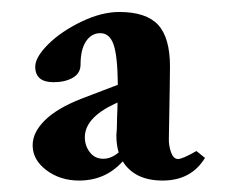

<svg xmlns="http://www.w3.org/2000/svg" viewBox="-20 -577 396 327"><path d="M114.7 -269.5Q82.5 -269.5 59.1 -287.1Q35.6 -304.7 35.6 -329.6Q35.6 -351.6 56.4 -372.1Q77.1 -392.6 118.2 -408.7L180.7 -432.6Q180.2 -482.4 173.3 -501.5Q166.5 -520.5 150.9 -520.5Q135.7 -520.5 126.5 -506.6Q117.2 -492.7 117.2 -467.3Q117.2 -452.1 104 -444.6Q90.8 -437 71.3 -437Q40 -437 40 -463.4Q40 -479.5 62 -501.5Q84 -523.4 118.4 -540Q152.8 -556.6 183.1 -556.6Q229 -556.6 249.3 -534.7Q269.5 -512.7 269.5 -463.9Q269.5 -444.3 267.6 -341.8Q267.1 -329.6 271.2 -317.9Q275.4 -306.2 283.2 -306.2Q291 -306.2 314.5 -319.8L329.1 -308.1Q305.7 -269.5 256.8 -269.5Q209.5 -269.5 189 -302.2Q159.7 -269.5 114.7 -269.5ZM124.5 -343.3Q124.5 -328.6 133.1 -317.6Q141.6 -306.6 155.8 -306.6Q169.4 -306.6 182.1 -317.4Q178.2 -330.6 178.2 -345.7V-346.7Q178.2 -348.1 178.5 -351.1Q178.7 -354 179 -357.9Q179.2 -361.8 179.2 -366.9Q179.2 -372.1 179.4 -377.7Q179.7 -383.3 179.9 -389.6Q180.2 -396 180.2 -402.3L174.8 -399.9Q124.5 -376 124.5 -343.3Z"/></svg>

Font: Elstob 6pt SemiBold
Style: Regular
Weight: 600
Designer: Peter S. Baker
Version: Version 1.015